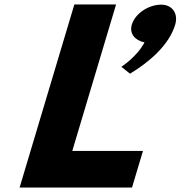

<svg xmlns="http://www.w3.org/2000/svg" viewBox="-20 -845 813 865"><path d="M503 -825H315L68.3 0H574.7L624.1 -165H305.6ZM706.2 -824C756.2 -824 784.2 -784 769.3 -734C741.5 -641 651.7 -565 565.8 -513L526.7 -544C526.7 -544 597 -589 631 -654C587.7 -663 561.9 -694 573.8 -734C588.8 -784 649.2 -824 706.2 -824Z"/></svg>

Font: Hussar
Style: BdSuprExtOblThree
Weight: 700
Foundry: Cannot Into Space Fonts
Version: Version 2.00